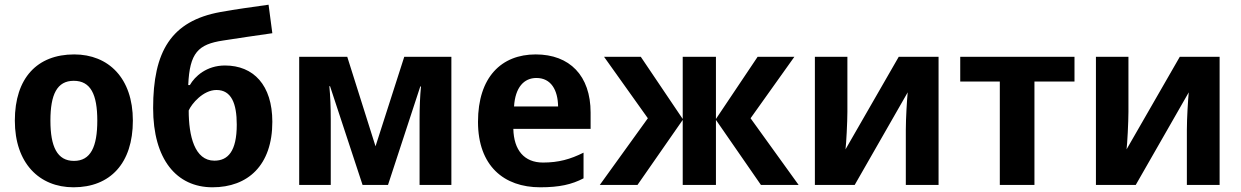

<svg xmlns="http://www.w3.org/2000/svg" viewBox="-20 -785 5267 815"><path d="M544 -273C544 -454 440 -554 295 -554C138 -554 43 -454 43 -273C43 -92 147 10 292 10C448 10 544 -92 544 -273ZM194 -273C194 -384 222 -442 293 -442C365 -442 393 -384 393 -273C393 -162 365 -102 294 -102C223 -102 194 -162 194 -273Z M630 -326C630 -109 729 10 882 10C1032 10 1136 -83 1136 -268C1136 -424 1056 -507 935 -507C857 -507 807 -461 786 -424H779C785 -561 821 -597 927 -613C984 -622 1073 -635 1136 -644L1120 -765C1051 -755 981 -746 916 -734C706 -696 630 -566 630 -326ZM890 -103C806 -103 781 -208 781 -316C793 -344 842 -403 899 -403C962 -403 985 -346 985 -256C985 -142 947 -103 890 -103Z M1896 -544H1696L1574 -164L1454 -544H1250V0H1384V-276C1384 -332 1382 -378 1378 -419H1381L1519 0H1627L1764 -418H1767C1763 -378 1761 -329 1761 -280V0H1896Z M2254 -554C2108 -554 2009 -457 2009 -268C2009 -81 2119 10 2273 10C2355 10 2407 -2 2457 -28V-137C2401 -109 2351 -95 2285 -95C2205 -95 2161 -148 2159 -238H2487V-307C2487 -464 2398 -554 2254 -554ZM2257 -454C2319 -454 2348 -403 2349 -333H2162C2167 -414 2204 -454 2257 -454Z M3352 -544H3196L3019 -280V-544H2878V-280L2700 -544H2544L2730 -283L2526 0H2686L2878 -276V0H3019V-276L3210 0H3370L3166 -283Z M3577 -544H3439V0H3608L3833 -393C3830 -363 3825 -283 3825 -234V0H3964V-544H3795L3569 -151C3572 -172 3577 -268 3577 -310Z M4541 -439V-544H4056V-439H4224V0H4371V-439Z M4770 -544H4632V0H4801L5026 -393C5023 -363 5018 -283 5018 -234V0H5157V-544H4988L4762 -151C4765 -172 4770 -268 4770 -310Z"/></svg>

Font: Noto Sans Display
Style: Bold
Weight: 700
Designer: Monotype Design Team
Foundry: Monotype Imaging Inc.
Version: Version 1.900